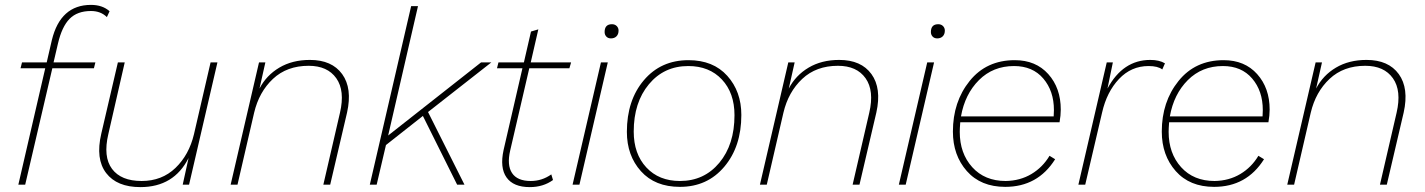

<svg xmlns="http://www.w3.org/2000/svg" viewBox="-20 -755 5825 785"><path d="M352 -710Q296 -710 264.5 -678Q233 -646 217 -577L199 -500H370L364 -476H194L83 0H55L165 -476H64L70 -500H171L192 -591Q227 -735 352 -735Q399 -735 428 -709L417 -685Q392 -710 352 -710Z M841 -500H869L753 0H727L751 -109Q691 10 554 10Q458 10 414 -47.5Q370 -105 394 -208L462 -500H490L423 -207Q401 -114 438 -64.5Q475 -15 559 -15Q642 -15 697.5 -68.5Q753 -122 773 -206Z M1247 -510Q1337 -510 1379 -452Q1421 -394 1399 -295L1330 0H1302L1370 -294Q1391 -384 1355 -435Q1319 -486 1242 -486Q1153 -486 1096 -432.5Q1039 -379 1019 -294L951 0H923L1039 -500H1065L1041 -393Q1069 -447 1122 -478.5Q1175 -510 1247 -510Z M1989 -500 1730 -297 1879 0H1849L1709 -281L1558 -162L1520 0H1492L1661 -730H1689L1567 -201L1947 -500Z M2144 -476 2066 -140Q2052 -80 2073.5 -47.5Q2095 -15 2150 -15Q2196 -15 2234 -42L2241 -19Q2201 10 2146 10Q2079 10 2051 -29.5Q2023 -69 2039 -142L2116 -476H2012L2018 -500H2122L2151 -626L2181 -635L2150 -500H2315L2308 -476Z M2478 -598Q2466 -598 2459 -605.5Q2452 -613 2452 -624Q2452 -656 2482 -656Q2494 -656 2501.5 -648.5Q2509 -641 2509 -630Q2509 -615 2500.5 -606.5Q2492 -598 2478 -598ZM2465 -500 2349 0H2321L2437 -500Z M2760 9Q2658 9 2600.5 -55Q2543 -119 2543 -216Q2543 -345 2612.5 -427Q2682 -509 2795 -509Q2896 -509 2953.5 -445Q3011 -381 3011 -285Q3011 -156 2941.5 -73.5Q2872 9 2760 9ZM2760 -15Q2859 -15 2921 -89.5Q2983 -164 2983 -284Q2983 -375 2931.5 -430Q2880 -485 2794 -485Q2695 -485 2633 -410.5Q2571 -336 2571 -217Q2571 -126 2622.5 -70.5Q2674 -15 2760 -15Z M3411 -510Q3501 -510 3543 -452Q3585 -394 3563 -295L3494 0H3466L3534 -294Q3555 -384 3519 -435Q3483 -486 3406 -486Q3317 -486 3260 -432.5Q3203 -379 3183 -294L3115 0H3087L3203 -500H3229L3205 -393Q3233 -447 3286 -478.5Q3339 -510 3411 -510Z M3812 -598Q3800 -598 3793 -605.5Q3786 -613 3786 -624Q3786 -656 3816 -656Q3828 -656 3835.5 -648.5Q3843 -641 3843 -630Q3843 -615 3834.5 -606.5Q3826 -598 3812 -598ZM3799 -500 3683 0H3655L3771 -500Z M4312 -255H3906Q3904 -229 3904 -216Q3904 -128 3955 -71.5Q4006 -15 4092 -15Q4151 -16 4197 -43.5Q4243 -71 4271 -118L4294 -104Q4223 9 4090 9Q3990 9 3933 -55.5Q3876 -120 3876 -217Q3876 -339 3944.5 -424Q4013 -509 4129 -509Q4215 -509 4266 -452Q4317 -395 4317 -307Q4317 -283 4312 -255ZM4126 -485Q4040 -485 3982.5 -427.5Q3925 -370 3909 -279H4288Q4288 -284 4288.5 -292Q4289 -300 4289 -305Q4289 -383 4245.5 -434Q4202 -485 4126 -485Z M4683 -510Q4720 -510 4743 -496L4732 -471Q4714 -485 4676 -485Q4605 -485 4555 -432Q4505 -379 4486 -295L4417 0H4389L4505 -500H4530L4508 -393Q4571 -510 4683 -510Z M5166 -255H4760Q4758 -229 4758 -216Q4758 -128 4809 -71.5Q4860 -15 4946 -15Q5005 -16 5051 -43.5Q5097 -71 5125 -118L5148 -104Q5077 9 4944 9Q4844 9 4787 -55.5Q4730 -120 4730 -217Q4730 -339 4798.5 -424Q4867 -509 4983 -509Q5069 -509 5120 -452Q5171 -395 5171 -307Q5171 -283 5166 -255ZM4980 -485Q4894 -485 4836.5 -427.5Q4779 -370 4763 -279H5142Q5142 -284 5142.5 -292Q5143 -300 5143 -305Q5143 -383 5099.5 -434Q5056 -485 4980 -485Z M5567 -510Q5657 -510 5699 -452Q5741 -394 5719 -295L5650 0H5622L5690 -294Q5711 -384 5675 -435Q5639 -486 5562 -486Q5473 -486 5416 -432.5Q5359 -379 5339 -294L5271 0H5243L5359 -500H5385L5361 -393Q5389 -447 5442 -478.5Q5495 -510 5567 -510Z"/></svg>

Font: Elaine Sans ExtraLight
Style: Italic
Weight: 275
Italic angle: -13°
Designer: Wei Huang
Foundry: Wei Huang
Version: Version 2.001;December 24, 2019;FontCreator 12.0.0.2547 64-b